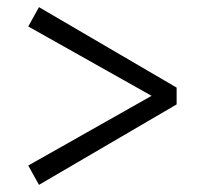

<svg xmlns="http://www.w3.org/2000/svg" viewBox="-20 -598 570 537"><path d="M474 -353V-306L89 -81L59 -135L404 -330L59 -524L89 -578Z"/></svg>

Font: SourceSerifPro
Style: Book
Weight: 400
Designer: Frank Grießhammer
Foundry: Adobe Systems Incorporated
Version: Version 1.014;PS Version 1.0;hotconv 1.0.73;makeotf.lib2.5.5